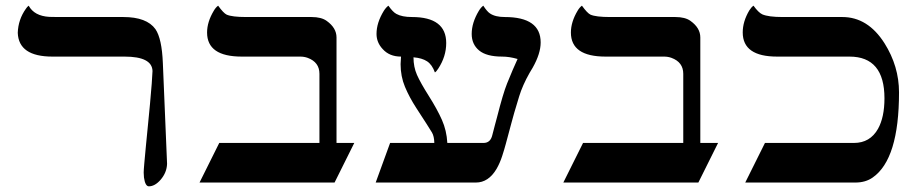

<svg xmlns="http://www.w3.org/2000/svg" viewBox="-20 -637 3214 670"><path d="M512.2 -389.2Q510.7 -439.5 414.6 -439.5H163.1Q44.9 -439.5 42 -522.5Q43.5 -568.8 70.3 -606.4Q74.7 -613.3 80.1 -617.2Q99.6 -581.1 152.3 -578.1Q167 -577.6 182.1 -577.6H410.2Q492.2 -577.6 522.5 -535.2Q544.9 -502.4 548.3 -417L563 -65.4Q562 -34.7 540.5 -9.8Q520.5 13.2 499.5 13.2Q486.8 13.2 482.4 -17.6Q481.4 -26.4 481.4 -34.7Q481.4 -43 483.6 -67.6Q485.8 -92.3 489 -126Q492.2 -159.7 496.1 -198.5Q500 -237.3 503.4 -273.9Q511.2 -358.9 512.2 -389.2Z M823.7 -439.5Q702.6 -439.5 702.6 -523.4Q702.6 -560.5 726.1 -599.6Q732.9 -611.3 741.2 -617.2Q759.8 -591.3 771 -585.9Q790 -577.6 838.9 -577.6H1066.9Q1101.6 -577.6 1120.1 -564Q1154.3 -539.6 1154.3 -506.3V-138.2H1216.3L1147.5 0H676.3L745.1 -138.2H1094.7V-379.4Q1094.7 -419.9 1053.7 -435.1Q1041.5 -439.5 1027.8 -439.5Z M1741.2 -577.6Q1866.7 -577.6 1866.7 -488.8Q1866.7 -450.2 1838.9 -400.9Q1832.5 -389.6 1828.1 -382.8Q1803.7 -339.8 1791.7 -300.8Q1779.8 -261.7 1774.4 -243.2Q1769 -224.6 1763.9 -205.1Q1758.8 -185.5 1753.9 -167.7Q1749 -149.9 1744.6 -133.3Q1740.2 -116.7 1732.4 -92.5Q1724.6 -68.4 1712.9 -47.9Q1684.6 0 1640.6 0H1291L1341.3 -138.2H1495.6Q1495.1 -161.6 1487.3 -174.8Q1479.5 -188 1468.5 -204.8Q1457.5 -221.7 1432.9 -259.8Q1408.2 -297.9 1393.1 -334.2Q1377.9 -370.6 1377.9 -413.1Q1377.9 -421.9 1379.4 -439.5Q1338.9 -439.5 1315.4 -465.8Q1293.9 -488.8 1293.9 -518.6Q1293.9 -557.6 1319.3 -599.1Q1327.1 -611.3 1335.4 -617.2Q1351.1 -594.7 1363.3 -588.4Q1382.8 -577.6 1417.5 -577.6Q1537.1 -577.6 1537.1 -486.8Q1537.1 -439.9 1509.3 -397.5Q1502.4 -386.7 1497.6 -384.3Q1487.8 -411.6 1470.2 -423.1Q1452.6 -434.6 1422.9 -437Q1422.9 -403.3 1435.1 -375.7Q1447.3 -348.1 1476.6 -301.8Q1505.9 -255.4 1522.2 -218.5Q1538.6 -181.6 1541 -138.2H1667.5Q1691.9 -138.2 1698.2 -166.5Q1703.1 -185.5 1707 -200.4Q1710.9 -215.3 1714.8 -229.5Q1735.4 -310.5 1749.5 -345.7Q1770.5 -397.5 1786.1 -431.2Q1757.3 -439.5 1732.4 -439.5Q1677.7 -439.5 1651.9 -460.9Q1626 -482.4 1626 -518.6Q1626 -557.6 1650.9 -599.1Q1658.2 -611.3 1666.5 -617.2Q1679.7 -596.7 1689.5 -590.3Q1708 -577.6 1741.2 -577.6Z M2093.3 -439.5Q1972.2 -439.5 1972.2 -523.4Q1972.2 -560.5 1995.6 -599.6Q2002.4 -611.3 2010.7 -617.2Q2029.3 -591.3 2040.5 -585.9Q2059.6 -577.6 2108.4 -577.6H2336.4Q2371.1 -577.6 2389.6 -564Q2423.8 -539.6 2423.8 -506.3V-138.2H2485.8L2417 0H1945.8L2014.6 -138.2H2364.3V-379.4Q2364.3 -419.9 2323.2 -435.1Q2311 -439.5 2297.4 -439.5Z M2691.9 -439.5Q2571.8 -439.5 2571.8 -523.9Q2571.8 -562 2594.7 -600.6Q2601.6 -611.8 2609.4 -617.2Q2626.5 -593.3 2640.1 -586.9Q2661.6 -577.6 2710.9 -577.6H2919.4Q3008.3 -577.6 3066.4 -486.3Q3117.2 -405.8 3117.2 -314.5Q3117.2 -81.5 3025.4 -17.6Q3000.5 0 2964.8 0H2580.6L2649.4 -138.2H2960Q3016.1 -138.2 3043.9 -187.5Q3066.4 -228 3066.4 -293.9Q3066.4 -439.5 2944.3 -439.5Z"/></svg>

Font: Cardo-Italic
Style: Italic
Weight: 400
Italic angle: -12°
Designer: David J. Perry
Foundry: David J. Perry
Version: Version 0.991